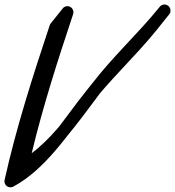

<svg xmlns="http://www.w3.org/2000/svg" viewBox="-76 -826 770 844"><path d="M615.3 -697.4C615.5 -697.6 615.7 -697.9 615.8 -698.1C616.7 -699.3 617.7 -700.3 618.6 -701.5L618.6 -701.5C618.8 -701.7 618.9 -702 619.1 -702.2C620 -703.4 621 -704.4 621.9 -705.6L621.9 -705.6C622.1 -705.8 622.2 -706.1 622.4 -706.3C623.3 -707.5 624.2 -708.5 625.2 -709.7L625.2 -709.7C625.4 -709.9 625.5 -710.2 625.7 -710.4C626.6 -711.5 627.5 -712.6 628.4 -713.8L628.4 -713.8C628.6 -714 628.7 -714.3 628.9 -714.5C629.8 -715.6 630.8 -716.7 631.7 -717.8L631.7 -717.8C631.9 -718.1 632 -718.4 632.2 -718.6C633.1 -719.7 634.1 -720.8 635 -721.9L635 -721.9C635.2 -722.2 635.3 -722.4 635.5 -722.7C636.4 -723.8 637.3 -724.9 638.2 -726L638.2 -726C638.4 -726.3 638.6 -726.5 638.7 -726.8C639.7 -727.9 640.6 -729 641.5 -730.1L641.5 -730.1C641.7 -730.4 641.8 -730.6 642 -730.9C642.9 -732 643.9 -733.1 644.8 -734.2L644.8 -734.2C645 -734.4 645.1 -734.7 645.3 -735C646.2 -736.1 647.2 -737.2 648.1 -738.3L648.1 -738.3C648.3 -738.5 648.4 -738.8 648.6 -739.1C649.5 -740.2 650.4 -741.3 651.3 -742.4L651.3 -742.4C651.5 -742.6 651.6 -742.9 651.8 -743.1C652.7 -744.3 653.7 -745.3 654.6 -746.5L654.6 -746.5C654.8 -746.7 654.9 -747 655.1 -747.2C656 -748.4 657 -749.4 657.9 -750.6L657.9 -750.6C658.1 -750.8 658.2 -751.1 658.4 -751.3C659.3 -752.4 660.2 -753.5 661.2 -754.7L661.2 -754.7C661.3 -754.9 661.5 -755.2 661.6 -755.4C662.6 -756.5 663.5 -757.6 664.4 -758.7L664.4 -758.7C664.6 -759 664.7 -759.3 664.9 -759.5C665.8 -760.6 666.8 -761.7 667.7 -762.8L667.7 -762.8C676.9 -774.3 675.1 -791.1 663.6 -800.3C652.1 -809.5 635.4 -807.6 626.2 -796.2L626.1 -796.1C578.5 -736.8 525.5 -680.9 472.5 -624.1C446 -595.6 419.5 -566.9 393.7 -537.3C379.8 -521.4 366.1 -505 352.8 -488.5C351.7 -487.1 350.6 -485.8 349.5 -484.4C348.4 -483.1 347.4 -481.7 346.3 -480.3C345.2 -479 344.1 -477.6 343 -476.2C341.9 -474.9 340.8 -473.5 339.7 -472.2C338.6 -470.8 337.5 -469.4 336.4 -468C335.3 -466.7 334.3 -465.3 333.2 -464C332.1 -462.6 331 -461.2 329.9 -459.9C328.8 -458.5 327.7 -457.1 326.6 -455.8C325.5 -454.4 324.5 -453.1 323.4 -451.7C322.3 -450.3 321.2 -449 320.1 -447.6C319 -446.2 317.9 -444.9 316.8 -443.5C315.7 -442.2 314.6 -440.8 313.5 -439.4C312.4 -438.1 311.4 -436.7 310.3 -435.3C309.2 -434 308.1 -432.6 307 -431.3C305.9 -429.9 304.8 -428.5 303.7 -427.2C291.1 -411.6 278.8 -395.9 266.9 -380.2C239 -343.3 212 -306.3 184.4 -270.3C182.2 -267.8 180.1 -265.2 178 -262.7C142.9 -222.1 105.2 -183.9 63.4 -152.7C112.8 -358.9 178.2 -561.6 245.5 -763.9L245.5 -763.9C250.1 -777.8 242.6 -792.9 228.6 -797.5C216.9 -801.4 204.4 -796.6 198 -786.7C196.8 -785.5 195.7 -784.1 194.7 -782.6C193.5 -781.4 192.4 -780 191.4 -778.5C190.2 -777.3 189.1 -775.9 188.2 -774.5C186.9 -773.2 185.9 -771.9 184.9 -770.4C183.7 -769.1 182.6 -767.8 181.6 -766.3C180.4 -765 179.3 -763.7 178.3 -762.2C177.1 -760.9 176 -759.6 175.1 -758.1C173.9 -756.9 172.8 -755.5 171.8 -754C170.6 -752.8 169.5 -751.4 168.5 -749.9C167.3 -748.7 166.2 -747.3 165.3 -745.8C164 -744.6 163 -743.2 162 -741.7C160.8 -740.5 159.7 -739.1 158.7 -737.6C157.5 -736.4 156.4 -735 155.4 -733.6C154.2 -732.3 153.1 -730.9 152.2 -729.5C151 -728.2 149.9 -726.9 148.9 -725.4C146.2 -722.6 143.9 -719.2 142.6 -715.2C68.3 -491.8 -4.3 -266.5 -55.8 -35L-55.8 -34.8C-57.1 -28.8 -56.4 -22.2 -53.2 -16.4C-46.2 -3.5 -30.1 1.3 -17.2 -5.8C55.7 -45.4 114.4 -102.8 166 -162.6C179.2 -177.9 191.9 -193.6 204.4 -209.3C205.5 -210.7 206.6 -212 207.7 -213.4C208.7 -214.7 209.9 -216.1 210.9 -217.5C212 -218.8 213.1 -220.2 214.2 -221.5C215.3 -222.9 216.4 -224.3 217.5 -225.6C218.6 -227 219.7 -228.4 220.8 -229.7C221.8 -231.1 222.9 -232.5 224 -233.8C225.1 -235.2 226.2 -236.6 227.3 -237.9C228.4 -239.3 229.5 -240.6 230.6 -242C231.7 -243.4 232.8 -244.7 233.8 -246.1C234.9 -247.5 236 -248.8 237.1 -250.2C238.2 -251.6 239.3 -252.9 240.4 -254.3C241.5 -255.6 242.6 -257 243.7 -258.4C244.8 -259.7 245.8 -261.1 246.9 -262.4C248 -263.8 249.1 -265.2 250.2 -266.5C251.3 -267.9 252.4 -269.3 253.5 -270.6C291.1 -317.9 326 -366.4 361.6 -413.4C362.5 -414.6 363.5 -415.7 364.4 -416.9C370 -423.6 375.7 -430.2 381.5 -436.9C406.6 -465.7 432.7 -494 459.1 -522.3C511.9 -578.9 565.8 -635.7 615.3 -697.4Z"/></svg>

Font: Ambarawa
Style: Script
Weight: 500
Foundry: Ekosamp
Version: Version 1.001;